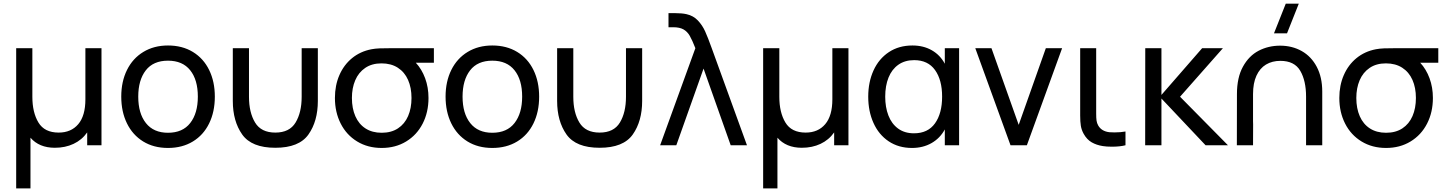

<svg xmlns="http://www.w3.org/2000/svg" viewBox="-20 -808 8046 1068"><path d="M70 240V-540H160V-269.5Q160 -182.5 193.8 -126.5Q227.5 -70.5 306.5 -70.5Q375.5 -70.5 415.2 -117.2Q455 -164 455 -255.5V-540H544.5V0H465V-71.5Q435.5 -29.5 389.2 -7.8Q343 14 285 14Q241.5 14 207.2 -0.2Q173 -14.5 149.5 -42V240Z M654.5 -270.5Q654.5 -354.5 686.5 -419Q718.5 -483.5 777.5 -519.2Q836.5 -555 914.5 -555Q994 -555 1053 -519Q1112 -483 1143.5 -418.5Q1175 -354 1175 -270.5Q1175 -186 1143.2 -121.2Q1111.5 -56.5 1052.5 -20.8Q993.5 15 914.5 15Q835 15 776.2 -21.2Q717.5 -57.5 686 -122.2Q654.5 -187 654.5 -270.5ZM1080.5 -270.5Q1080.5 -364 1038 -417.2Q995.5 -470.5 914.5 -470.5Q832.5 -470.5 790.8 -416.5Q749 -362.5 749 -270.5Q749 -177 791.8 -123.2Q834.5 -69.5 914.5 -69.5Q996 -69.5 1038.2 -123.8Q1080.5 -178 1080.5 -270.5Z M1275 -540H1365V-269.5Q1365 -182.5 1398.8 -126.5Q1432.5 -70.5 1511.5 -70.5Q1590.5 -70.5 1624.2 -126.5Q1658 -182.5 1658 -269.5V-540H1748V-246.5Q1748 -134 1695.8 -60Q1643.5 14 1511.5 14Q1379.5 14 1327.2 -60Q1275 -134 1275 -246.5Z M2393.5 -540V-459H2293Q2326 -423.5 2344.8 -372.8Q2363.5 -322 2363.5 -263Q2363.5 -183.5 2331 -120.2Q2298.5 -57 2239.2 -21Q2180 15 2103 15Q2026 15 1966.8 -21Q1907.5 -57 1875.2 -120.5Q1843 -184 1843 -263Q1843 -333 1867.8 -390Q1892.5 -447 1938.2 -484.5Q1984 -522 2046 -534Q2066.5 -538 2092.5 -539Q2118.5 -540 2163 -540ZM2269 -263Q2269 -320 2249.8 -363.5Q2230.5 -407 2193 -431.2Q2155.5 -455.5 2102 -455.5Q2048.5 -455.5 2011.5 -430.2Q1974.5 -405 1956 -361.5Q1937.5 -318 1937.5 -263Q1937.5 -205 1956.8 -161.2Q1976 -117.5 2013.2 -93.5Q2050.5 -69.5 2103 -69.5Q2156.5 -69.5 2193.8 -94Q2231 -118.5 2250 -162.2Q2269 -206 2269 -263Z M2458.5 -270.5Q2458.5 -354.5 2490.5 -419Q2522.5 -483.5 2581.5 -519.2Q2640.5 -555 2718.5 -555Q2798 -555 2857 -519Q2916 -483 2947.5 -418.5Q2979 -354 2979 -270.5Q2979 -186 2947.2 -121.2Q2915.5 -56.5 2856.5 -20.8Q2797.5 15 2718.5 15Q2639 15 2580.2 -21.2Q2521.5 -57.5 2490 -122.2Q2458.5 -187 2458.5 -270.5ZM2884.5 -270.5Q2884.5 -364 2842 -417.2Q2799.5 -470.5 2718.5 -470.5Q2636.5 -470.5 2594.8 -416.5Q2553 -362.5 2553 -270.5Q2553 -177 2595.8 -123.2Q2638.5 -69.5 2718.5 -69.5Q2800 -69.5 2842.2 -123.8Q2884.5 -178 2884.5 -270.5Z M3079 -540H3169V-269.5Q3169 -182.5 3202.8 -126.5Q3236.5 -70.5 3315.5 -70.5Q3394.5 -70.5 3428.2 -126.5Q3462 -182.5 3462 -269.5V-540H3552V-246.5Q3552 -134 3499.8 -60Q3447.5 14 3315.5 14Q3183.5 14 3131.2 -60Q3079 -134 3079 -246.5Z M3848 -540Q3830 -586 3816.5 -609.2Q3803 -632.5 3781.8 -644.5Q3760.5 -656.5 3724 -656.5H3698.5V-735H3733Q3774 -735 3799.5 -729Q3837 -720.5 3862 -694Q3887 -667.5 3902.2 -633.8Q3917.5 -600 3939 -540L4135 0H4044.5L3893.5 -426.5L3742 0H3652Z M4225 240V-540H4315V-269.5Q4315 -182.5 4348.8 -126.5Q4382.5 -70.5 4461.5 -70.5Q4530.5 -70.5 4570.2 -117.2Q4610 -164 4610 -255.5V-540H4699.5V0H4620V-71.5Q4590.5 -29.5 4544.2 -7.8Q4498 14 4440 14Q4396.5 14 4362.2 -0.2Q4328 -14.5 4304.5 -42V240Z M5235.5 -540H5315V0H5235.5V-88Q5209 -39 5161.5 -12Q5114 15 5053 15Q4978.5 15 4923.2 -22Q4868 -59 4838.8 -124Q4809.5 -189 4809.5 -270Q4809.5 -351.5 4839 -416.2Q4868.5 -481 4924.2 -518Q4980 -555 5055.5 -555Q5116.5 -555 5163 -528.5Q5209.5 -502 5235.5 -453.5ZM5220.5 -270.5Q5220.5 -363.5 5181 -418.5Q5141.5 -473.5 5065 -473.5Q5013.5 -473.5 4977.2 -448Q4941 -422.5 4922.5 -376.8Q4904 -331 4904 -270Q4904 -211.5 4921.8 -165.5Q4939.5 -119.5 4975.5 -93Q5011.5 -66.5 5064 -66.5Q5141.5 -66.5 5181 -122Q5220.5 -177.5 5220.5 -270.5Z M5692 0H5601L5405 -540H5495L5646.5 -113.5L5797.5 -540H5888Z M6008 -63.5Q5996 -85 5992.2 -108Q5988.5 -131 5988.5 -165V-204V-540H6077.5V-208V-175Q6077.5 -151.5 6079.5 -137.2Q6081.5 -123 6088.5 -110.5Q6107 -77.5 6151.5 -72.5Q6160.5 -71.5 6179.5 -71.5Q6213.5 -71.5 6240.5 -76.5V0Q6209 8 6165 8Q6134.5 8 6114 4.5Q6079 -1 6052.2 -16.5Q6025.5 -32 6008 -63.5Z M6440.5 0H6350L6350.5 -540H6440.5V-280L6667 -540H6782.5L6544 -270L6810.5 0H6686L6440.5 -260Z M7132 -787.5H7204.5L7139 -622.5H7066.5ZM7335 -298.5V0H7245V-270.5Q7245 -358.5 7212.8 -414Q7180.5 -469.5 7102 -469.5Q7056.5 -469.5 7022.2 -449Q6988 -428.5 6969 -387Q6950 -345.5 6950 -284.5V-133.5L6950.5 -115.5L6950 0H6860L6860.5 -284.5Q6860.5 -376.5 6893.8 -437Q6927 -497.5 6981.2 -525.8Q7035.5 -554 7100.5 -554Q7167.5 -554 7220.8 -524Q7274 -494 7304.5 -436.2Q7335 -378.5 7335 -298.5Z M7980.5 -540V-459H7880Q7913 -423.5 7931.8 -372.8Q7950.5 -322 7950.5 -263Q7950.5 -183.5 7918 -120.2Q7885.5 -57 7826.2 -21Q7767 15 7690 15Q7613 15 7553.8 -21Q7494.5 -57 7462.2 -120.5Q7430 -184 7430 -263Q7430 -333 7454.8 -390Q7479.5 -447 7525.2 -484.5Q7571 -522 7633 -534Q7653.5 -538 7679.5 -539Q7705.5 -540 7750 -540ZM7856 -263Q7856 -320 7836.8 -363.5Q7817.5 -407 7780 -431.2Q7742.5 -455.5 7689 -455.5Q7635.5 -455.5 7598.5 -430.2Q7561.5 -405 7543 -361.5Q7524.5 -318 7524.5 -263Q7524.5 -205 7543.8 -161.2Q7563 -117.5 7600.2 -93.5Q7637.5 -69.5 7690 -69.5Q7743.5 -69.5 7780.8 -94Q7818 -118.5 7837 -162.2Q7856 -206 7856 -263Z"/></svg>

Font: CCSD_manrope Medium
Style: Regular
Weight: 500
Designer: Mikhail Sharanda
Foundry: Mikhail Sharanda
Version: Version 4.503